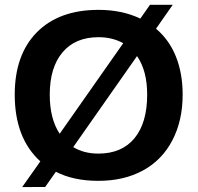

<svg xmlns="http://www.w3.org/2000/svg" viewBox="-20 -739 818 795"><path d="M71.8 35.6 147 -70.8Q41 -167 41 -347.2Q41 -512.7 132.8 -605.5Q224.6 -698.2 388.2 -698.2Q484.9 -698.2 561 -662.1L601.1 -719.2H695.3L626 -620.1Q680.7 -574.2 708.5 -504.6Q736.3 -435.1 736.3 -347.2Q736.3 -239.7 693.8 -158.2Q651.4 -76.7 572.5 -33.4Q493.7 9.8 387.2 9.8Q283.7 9.8 211.4 -27.8L167 35.2ZM589.4 -347.2Q589.4 -446.3 547.4 -506.8L283.2 -129.9Q327.6 -103 387.2 -103Q484.4 -103 536.9 -166.7Q589.4 -230.5 589.4 -347.2ZM186 -347.2Q186 -247.1 227.1 -185.1L490.2 -560.1Q445.3 -585 388.2 -585Q291.5 -585 238.8 -522.2Q186 -459.5 186 -347.2Z"/></svg>

Font: TypoPRO Liberation Sans
Style: Bold
Weight: 700
Designer: Steve Matteson
Foundry: Ascender Corporation
Version: Version 2.00.1